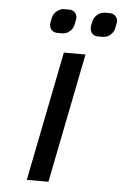

<svg xmlns="http://www.w3.org/2000/svg" viewBox="-51 -735 496 773"><g transform="rotate(5 196.5 -349.0)"><path d="M86.9 0 190.9 -523.4H278.3L174.3 0ZM197.3 -697.8Q212.9 -697.8 222.2 -686.5Q229 -677.7 229 -667Q229 -663.1 228 -658.7L224.1 -639.6Q221.2 -623 207.5 -611.6Q193.8 -600.1 177.7 -600.1H158.2Q141.6 -600.1 132.8 -611.3Q126 -620.1 126 -631.8Q126 -635.7 126.5 -639.6L130.4 -658.7Q133.8 -674.8 147.5 -686.3Q161.1 -697.8 177.7 -697.8ZM361.3 -697.8Q377 -697.8 386.2 -686.5Q393.1 -677.7 393.1 -667Q393.1 -663.1 392.1 -658.7L388.2 -639.6Q385.3 -623 371.6 -611.6Q357.9 -600.1 341.8 -600.1H322.3Q305.7 -600.1 296.9 -611.3Q290 -620.1 290 -631.8Q290 -635.7 290.5 -639.6L294.4 -658.7Q297.9 -674.8 311.5 -686.3Q325.2 -697.8 341.8 -697.8Z"/></g></svg>

Font: Qaz
Style: Italic
Weight: 400
Italic angle: -11.25°
Designer: GGBotNet
Foundry: f0n7
Version: 0.70